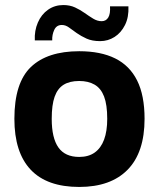

<svg xmlns="http://www.w3.org/2000/svg" viewBox="-20 -726 630 761"><path d="M294 15Q166 15 101.5 -53.5Q37 -122 37 -255Q37 -398 102.5 -460.5Q168 -523 294 -523Q379 -523 436.5 -494.5Q494 -466 523.5 -407Q553 -348 553 -255Q553 -122 486 -53.5Q419 15 294 15ZM294 -104Q331 -104 355.5 -121.5Q380 -139 392.5 -172.5Q405 -206 405 -255Q405 -311 392.5 -343.5Q380 -376 355 -390.5Q330 -405 294 -405Q256 -405 232 -390Q208 -375 196.5 -342.5Q185 -310 185 -255Q185 -179 211.5 -141.5Q238 -104 294 -104ZM187 -566H118Q116 -604 130 -636.5Q144 -669 170.5 -687.5Q197 -706 231 -706Q257 -706 277.5 -696.5Q298 -687 315.5 -674.5Q333 -662 349.5 -652Q366 -642 383 -642Q400 -642 409 -656.5Q418 -671 416 -701H489Q491 -658 475.5 -627Q460 -596 434 -579.5Q408 -563 377 -563Q345 -563 323 -573Q301 -583 284 -595Q267 -607 253.5 -617Q240 -627 225 -627Q204 -627 195 -607.5Q186 -588 187 -566Z"/></svg>

Font: Maven Pro
Style: Bold
Weight: 700
Designer: Joe Prince
Foundry: Joe Prince
Version: Version 2.103